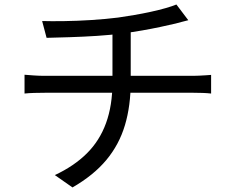

<svg xmlns="http://www.w3.org/2000/svg" viewBox="-20 -788 1040 849"><path d="M166.3 -695Q204.1 -693.8 262.4 -694.6Q320.7 -695.4 384.7 -699.5Q448.6 -703.6 502.4 -710.4Q536.3 -715.2 573.7 -721.6Q611.1 -728 646.8 -735.8Q682.5 -743.6 712 -752Q741.6 -760.4 760 -768.1L812.6 -698.6Q796.2 -694.6 782.2 -690.8Q768.1 -686.9 756.5 -683.9Q727.6 -677.1 689.1 -668.9Q650.7 -660.7 608.3 -653.3Q565.9 -646 525.4 -640.6Q469.6 -633.2 408.2 -629.3Q346.8 -625.4 288.8 -623.6Q230.9 -621.7 186 -620.7ZM222.5 -13.8Q307.6 -53.6 364.1 -109.8Q420.6 -165.9 448.9 -243.8Q477.3 -321.7 477.3 -424.9Q477.3 -424.9 477.3 -453.4Q477.3 -481.8 477.3 -532.5Q477.3 -583.3 477.3 -651.6L558 -662.5Q558 -639.2 558 -608.3Q558 -577.5 558 -545.4Q558 -513.4 558 -486.4Q558 -459.4 558 -442.7Q558 -426.1 558 -426.1Q558 -319.9 532.4 -234.3Q506.9 -148.7 450.5 -80.9Q394.1 -13.1 300.6 40.8ZM88.5 -457.5Q105.4 -456.1 129.4 -454.4Q153.4 -452.7 176.1 -452.7Q189.8 -452.7 228.8 -452.7Q267.8 -452.7 323.5 -452.7Q379.1 -452.7 442.5 -452.7Q505.9 -452.7 569.5 -452.7Q633.1 -452.7 688.1 -452.7Q743 -452.7 782 -452.7Q821 -452.7 834.2 -452.7Q845.2 -452.7 859.7 -453.4Q874.2 -454.1 888.7 -455Q903.1 -455.8 913.5 -456.8V-374.4Q897 -376.4 875.9 -377.1Q854.9 -377.8 836 -377.8Q823.2 -377.8 784.4 -377.8Q745.6 -377.8 690.1 -377.8Q634.7 -377.8 571.2 -377.8Q507.7 -377.8 443.9 -377.8Q380.1 -377.8 324.3 -377.8Q268.4 -377.8 229.7 -377.8Q191 -377.8 177.8 -377.8Q153.9 -377.8 130.3 -377.1Q106.6 -376.4 88.5 -374.4Z"/></svg>

Font: Noto Sans KR Thin
Style: Regular
Weight: 100
Designer: Ryoko NISHIZUKA 西塚涼子 (kana, bopomofo & ideographs); Paul D. Hunt (Latin, Greek & Cyrillic); Sandoll Communications 산돌커뮤니
Foundry: Adobe
Version: Version 2.004-H2;hotconv 1.0.118;makeotfexe 2.5.65603